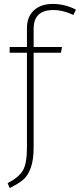

<svg xmlns="http://www.w3.org/2000/svg" viewBox="-20 -759 406 976"><path d="M250 -708Q151 -708 151 -612V-520H295L290 -491H151V-10Q151 55 136 95Q121 135 98 154.5Q75 174 29 197L19 172Q75 143 96 108Q117 73 117 -10V-491H29V-520H117V-616Q117 -674 152.5 -706.5Q188 -739 248 -739Q310 -739 366 -710L353 -683Q300 -708 250 -708Z"/></svg>

Font: Fira Sans UltraLight
Style: Regular
Weight: 200
Designer: Carrois Corporate & Edenspiekermann AG
Foundry: Carrois Corporate GbR & Edenspiekermann AG
Version: Version 4.106;PS 004.106;hotconv 1.0.70;makeotf.lib2.5.58329